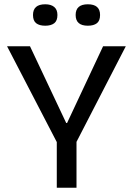

<svg xmlns="http://www.w3.org/2000/svg" viewBox="-20 -876 621 896"><path d="M245 0V-213L13 -660H120L289 -302H293L461 -660H567L337 -214V0ZM390 -756Q333 -756 333 -806Q333 -856 390 -856Q447 -856 447 -806Q447 -779 432 -767.5Q417 -756 390 -756ZM191 -756Q164 -756 149 -767.5Q134 -779 134 -806Q134 -856 191 -856Q218 -856 233 -843.5Q248 -831 248 -806Q248 -779 233 -767.5Q218 -756 191 -756Z"/></svg>

Font: Bricolage Grotesque 12pt
Style: Regular
Weight: 400
Designer: Mathieu Triay
Foundry: Atelier Triay
Version: Version 1.001; ttfautohint (v1.8.4.7-5d5b);gftools[0.9.33.de